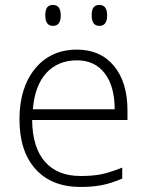

<svg xmlns="http://www.w3.org/2000/svg" viewBox="-20 -740 589 770"><path d="M303.2 9.8Q187.5 9.8 122.8 -61.5Q58.1 -132.8 58.1 -261.2Q58.1 -388.2 120.6 -464.6Q183.1 -541 289.1 -541Q382.8 -541 437 -475.6Q491.2 -410.2 491.2 -297.9V-258.8H108.9Q109.9 -149.4 159.9 -91.8Q210 -34.2 303.2 -34.2Q348.6 -34.2 383.1 -40.5Q417.5 -46.9 470.2 -67.9V-23.9Q425.3 -4.4 387.2 2.7Q349.1 9.8 303.2 9.8ZM289.1 -498Q212.4 -498 166 -447.5Q119.6 -397 111.8 -301.8H439.9Q439.9 -394 399.9 -446Q359.9 -498 289.1 -498ZM161.6 -678.2Q161.6 -700.7 169.2 -710.4Q176.8 -720.2 192.4 -720.2Q223.6 -720.2 223.6 -678.2Q223.6 -636.2 192.4 -636.2Q161.6 -636.2 161.6 -678.2ZM347.7 -678.2Q347.7 -700.7 355.2 -710.4Q362.8 -720.2 378.4 -720.2Q409.7 -720.2 409.7 -678.2Q409.7 -636.2 378.4 -636.2Q347.7 -636.2 347.7 -678.2Z"/></svg>

Font: TypoPRO Open Sans
Style: Regular
Weight: 300
Foundry: Ascender Corporation
Version: Version 1.10